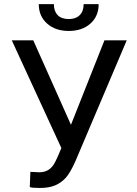

<svg xmlns="http://www.w3.org/2000/svg" viewBox="-20 -908 668 938"><path d="M326.7 -298.3 490.2 -710.9H599.1L347.7 -118.7Q322.3 -62 300.3 -38.3Q278.3 -14.6 248.8 -2.2Q219.2 10.3 174.8 10.3Q136.2 10.3 125.5 5.9L128.4 -68.4L172.9 -66.4Q224.1 -66.4 249 -115.7L261.2 -141.1L279.8 -184.6L37.6 -710.9H142.6ZM461.9 -887.7Q461.9 -828.6 421.6 -792.7Q381.3 -756.8 315.9 -756.8Q250.5 -756.8 210 -793Q169.4 -829.1 169.4 -887.7H243.2Q243.2 -853.5 261.7 -834.2Q280.3 -814.9 315.9 -814.9Q350.1 -814.9 369.4 -834Q388.7 -853 388.7 -887.7Z"/></svg>

Font: Noboto
Style: Regular
Weight: 400
Designer: Google
Version: Version 2.001101; 2014